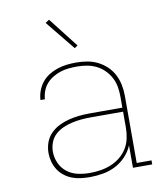

<svg xmlns="http://www.w3.org/2000/svg" viewBox="-84 -816 768 893"><g transform="rotate(-10 300.0 -369.0)"><path d="M269 8Q248 8 226.5 5.5Q205 3 185.5 -4.5Q166 -12 149 -25Q132 -38 120.5 -56Q109 -74 103.5 -94.5Q98 -115 98 -136Q98 -161 106.5 -185Q115 -209 133 -227Q151 -245 173.5 -256Q196 -267 220 -273Q244 -279 269 -281.5Q294 -284 319 -284H473V-336Q473 -359 469 -382.5Q465 -406 454 -426.5Q443 -447 426.5 -463.5Q410 -480 389 -490.5Q368 -501 344.5 -505Q321 -509 298 -509Q278 -509 258 -507Q238 -505 219.5 -499Q201 -493 183.5 -482.5Q166 -472 153 -457Q140 -442 133 -423Q126 -404 125 -385H104Q105 -407 113 -428.5Q121 -450 135 -467.5Q149 -485 168.5 -497Q188 -509 209.5 -516Q231 -523 253 -525.5Q275 -528 298 -528Q324 -528 350 -523.5Q376 -519 399 -507.5Q422 -496 441 -478Q460 -460 472 -436.5Q484 -413 489 -387.5Q494 -362 494 -336V-19H564V0H473V-106Q461 -77 439 -54Q417 -31 389.5 -17Q362 -3 331 2.5Q300 8 269 8ZM272 -11Q297 -11 322.5 -15Q348 -19 371.5 -28.5Q395 -38 415 -54Q435 -70 448.5 -91.5Q462 -113 467.5 -138.5Q473 -164 473 -189V-265H319Q297 -265 275 -263Q253 -261 231 -256Q209 -251 188.5 -242Q168 -233 151.5 -218Q135 -203 127 -181.5Q119 -160 119 -138Q119 -110 131 -83.5Q143 -57 165.5 -40Q188 -23 216 -17Q244 -11 272 -11ZM303 -595 190 -734 208 -746 318 -605Z"/></g></svg>

Font: Iosevka Etoile Thin
Style: Regular
Weight: 100
Designer: Belleve Invis
Foundry: Belleve Invis
Version: Version 22.1.2; ttfautohint (v1.8.4)